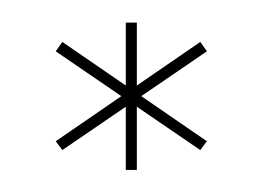

<svg xmlns="http://www.w3.org/2000/svg" viewBox="-20 -762 242 174"><path d="M161.5 -626 167.5 -634 36.5 -724 30.5 -715.5ZM36.5 -626 167.5 -715.5 161.5 -724 30.5 -634ZM94 -608H104V-741.5H94Z"/></svg>

Font: Anybody Thin
Style: Regular
Weight: 100
Designer: Tyler Finck
Foundry: Etcetera Type Company
Version: Version 1.114;gftools[0.9.25]